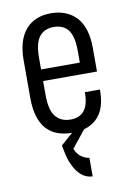

<svg xmlns="http://www.w3.org/2000/svg" viewBox="-84 -578 575 843"><g transform="rotate(-10 203.5 -156.5)"><path d="M118.2 -238.3V-176.8Q118.2 -108.4 141.6 -80.1Q165 -50.8 208 -50.8Q290 -50.8 290 -154.3V-158.2H357.4V-155.3Q357.4 -73.2 318.4 -33.2Q279.3 7.8 206.1 7.8Q49.8 7.8 49.8 -175.8V-342.8Q49.8 -432.6 90.8 -479.5Q130.9 -525.4 203.1 -525.4Q274.4 -525.4 317.4 -479.5Q358.4 -432.6 358.4 -342.8V-238.3ZM118.2 -340.8V-290H291V-342.8Q291 -408.2 268.6 -436.5Q247.1 -463.9 204.1 -463.9Q163.1 -463.9 140.6 -435.5Q118.2 -407.2 118.2 -340.8ZM230.5 -15.6H259.8V0L197.3 78.1Q208 103.5 225.1 115.2Q242.2 127 259.8 128.9V211.9Q206.1 210 174.8 143.6Q166 126 160.6 104Q155.3 82 150.4 54.7Z"/></g></svg>

Font: Dinish Condensed
Style: Regular
Weight: 400
Width: 3
Designer: Bert Driehuis
Foundry: Playbeing
Version: Version 3.006; git-39231f3c-release